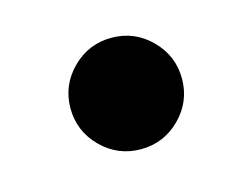

<svg xmlns="http://www.w3.org/2000/svg" viewBox="-41 -472 314 260"><g transform="rotate(-15 116.5 -342.0)"><path d="M130.4 -263.7Q98.1 -263.7 75.2 -286.6Q52.2 -309.6 52.2 -341.8Q52.2 -374 75.2 -397Q98.1 -419.9 130.4 -419.9Q162.6 -419.9 185.5 -397Q208.5 -374 208.5 -341.8Q208.5 -309.6 185.5 -286.6Q162.6 -263.7 130.4 -263.7Z"/></g></svg>

Font: Bainsley
Style: Bold
Weight: 700
Designer: Paul James MIller
Foundry: High-Logic / Made with FontCreator
Version: Version 1.411;March 28, 2021;FontCreator 13.0.0.2683 64-bit